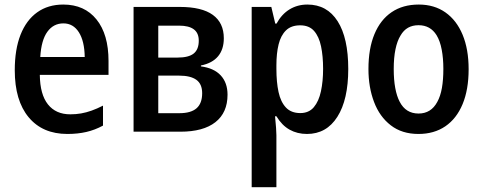

<svg xmlns="http://www.w3.org/2000/svg" viewBox="-20 -570 2092 831"><path d="M271.5 9.8Q164.1 9.8 104 -62.5Q43.9 -134.8 43.9 -266.1Q43.9 -356 68.8 -419.4Q93.8 -482.9 140.9 -516.6Q188 -550.3 253.9 -550.3Q345.7 -550.3 397.7 -485.8Q449.7 -421.4 449.7 -306.2V-246.1H152.3Q153.3 -161.1 187.5 -118.2Q221.7 -75.2 284.2 -75.2Q308.6 -75.2 331.1 -79.1Q353.5 -83 376.7 -91.3Q399.9 -99.6 425.8 -112.8V-26.4Q390.6 -7.3 353.5 1.2Q316.4 9.8 271.5 9.8ZM154.3 -323.2H346.7Q345.7 -392.1 321.3 -430.4Q296.9 -468.8 254.4 -468.8Q211.4 -468.8 185.1 -432.6Q158.7 -396.5 154.3 -323.2Z M558.1 0V-540H758.3Q853.5 -540 901.1 -505.6Q948.7 -471.2 948.7 -404.3Q948.7 -356.4 923.8 -326.4Q898.9 -296.4 849.6 -286.6V-282.7Q905.8 -275.4 935.3 -243.7Q964.8 -211.9 964.8 -160.2Q964.8 -82.5 912.4 -41.3Q859.9 0 760.7 0ZM665 -80.1H756.3Q806.2 -80.1 830.6 -101.3Q855 -122.6 855 -166.5Q855 -206.5 829.8 -224.6Q804.7 -242.7 754.9 -242.7H665ZM665 -320.8H748.5Q796.4 -320.8 818.4 -338.4Q840.3 -356 840.3 -394Q840.3 -427.2 818.8 -443.1Q797.4 -459 755.4 -459H665Z M1069.3 240.2V-540H1154.3L1171.4 -467.8H1176.8Q1199.2 -508.8 1233.4 -529.5Q1267.6 -550.3 1310.5 -550.3Q1395.5 -550.3 1441.4 -478Q1487.3 -405.8 1487.3 -271.5Q1487.3 -138.7 1440.2 -64.5Q1393.1 9.8 1308.6 9.8Q1266.6 9.8 1233.4 -8.8Q1200.2 -27.3 1176.3 -66.9H1170.4Q1173.3 -37.1 1174.8 -17.1Q1176.3 2.9 1176.3 15.1V240.2ZM1279.8 -80.6Q1316.9 -80.6 1338.4 -106.2Q1359.9 -131.8 1369.1 -175Q1378.4 -218.3 1378.4 -272Q1378.4 -326.7 1369.6 -369.1Q1360.8 -411.6 1339.4 -436Q1317.9 -460.4 1279.3 -460.4Q1240.2 -460.4 1217.8 -438.5Q1195.3 -416.5 1185.8 -377.7Q1176.3 -338.9 1176.3 -287.6V-272Q1176.3 -214.8 1185.5 -171.9Q1194.8 -128.9 1217.5 -104.7Q1240.2 -80.6 1279.8 -80.6Z M1791 9.8Q1719.7 9.8 1671.4 -27.6Q1623 -64.9 1598.9 -128.7Q1574.7 -192.4 1574.7 -271Q1574.7 -359.9 1600.6 -422.1Q1626.5 -484.4 1675 -517.3Q1723.6 -550.3 1792.5 -550.3Q1859.4 -550.3 1907.7 -516.4Q1956.1 -482.4 1982.2 -419.7Q2008.3 -356.9 2008.3 -270.5Q2008.3 -182.1 1982.2 -119.4Q1956.1 -56.6 1907.5 -23.4Q1858.9 9.8 1791 9.8ZM1791.5 -78.6Q1845.7 -78.6 1872.6 -128.9Q1886.2 -153.3 1892.6 -189Q1898.9 -224.6 1898.9 -272Q1898.9 -317.4 1891.8 -355Q1884.8 -392.6 1869.6 -417.5Q1842.8 -460.9 1791.5 -460.9Q1765.6 -460.9 1746.1 -450Q1726.6 -439 1713.4 -416Q1699.2 -393.1 1691.7 -356.9Q1684.1 -320.8 1684.1 -271.5Q1684.1 -224.6 1690.7 -189Q1697.3 -153.3 1710 -129.4Q1736.3 -78.6 1791.5 -78.6Z"/></svg>

Font: Open Sans
Style: Regular
Weight: 600
Width: 3
Foundry: Ascender Corporation
Version: Version 1.000